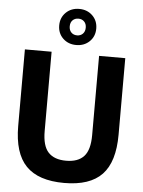

<svg xmlns="http://www.w3.org/2000/svg" viewBox="-64 -1050 827 1110"><g transform="rotate(5 349.0 -495.0)"><path d="M350.5 9.5Q200.5 9.5 129 -64.2Q57.5 -138 57.5 -296V-740H212.5V-279.5Q212.5 -194 247 -156.8Q281.5 -119.5 350.5 -119.5Q419.5 -119.5 453.8 -156.8Q488 -194 488 -279.5V-740H640V-296Q640 -138 569.8 -64.2Q499.5 9.5 350.5 9.5ZM350.5 -791Q304 -791 273.5 -820.5Q243 -850 243 -895.5Q243 -941 273.5 -970.8Q304 -1000.5 350.5 -1000.5Q397 -1000.5 427.5 -970.8Q458 -941 458 -895.5Q458 -850 427.5 -820.5Q397 -791 350.5 -791ZM350.5 -847Q371 -847 384 -860.2Q397 -873.5 397 -895.5Q397 -918 384 -931Q371 -944 350.5 -944Q330 -944 317 -931Q304 -918 304 -895.5Q304 -873.5 317 -860.2Q330 -847 350.5 -847Z"/></g></svg>

Font: Encode Sans SmCnd
Style: Bold
Weight: 700
Width: 4
Designer: Multiple Designers
Foundry: Impallari Type
Version: Version 3.002; ttfautohint (v1.8.3) -l 8 -r 50 -G 200 -x 14 